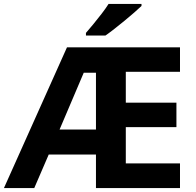

<svg xmlns="http://www.w3.org/2000/svg" viewBox="-20 -954 992 974"><path d="M893.1 0H466.8V-169.9H227.1L153.8 0H0L319.8 -713.9H893.1V-589.8H618.2V-433.1H875V-309.1H618.2V-125H893.1ZM282.2 -296.9H466.8V-585H404.8ZM697.8 -934.1V-923.8Q683.6 -910.2 660.6 -890.1Q637.7 -870.1 611.3 -848.4Q585 -826.7 559.6 -806.9Q534.2 -787.1 515.1 -773.9H416V-787.1Q432.1 -805.7 453.4 -831.3Q474.6 -856.9 495.6 -884.3Q516.6 -911.6 530.8 -934.1Z"/></svg>

Font: Open Sans
Style: Bold
Weight: 700
Designer: Monotype Design Team
Foundry: Monotype Imaging Inc.
Version: Version 3.000; ttfautohint (v1.8.4)